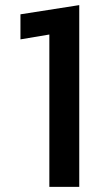

<svg xmlns="http://www.w3.org/2000/svg" viewBox="-20 -734 411 751"><path d="M290 -3H173V-599L60 -580V-678L290 -714Z"/></svg>

Font: Kanit Cyrillic
Style: Regular
Weight: 400
Designer: Katatrad Team, Sasha Pavljenko
Foundry: CadsonDemak, Pavljenko + Design
Version: Version 1.002;Fontself Maker 3.5.7